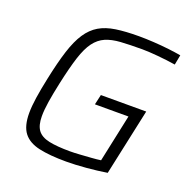

<svg xmlns="http://www.w3.org/2000/svg" viewBox="-125 -818 937 947"><g transform="rotate(20 343.0 -344.0)"><path d="M320 8Q233 8 177 -4.5Q121 -17 94 -52Q67 -87 67 -155Q67 -190 74 -237Q81 -284 94 -345Q113 -436 133 -498.5Q153 -561 179 -600Q205 -639 240.5 -660Q276 -681 326.5 -688.5Q377 -696 447 -696Q483 -696 524.5 -693.5Q566 -691 604.5 -686.5Q643 -682 670 -677L660 -625Q616 -632 566 -636.5Q516 -641 484 -641Q418 -641 371.5 -638Q325 -635 292.5 -621Q260 -607 236.5 -575.5Q213 -544 195 -488Q177 -432 158 -344Q145 -284 138 -239.5Q131 -195 131 -162Q131 -114 149.5 -89Q168 -64 210 -55Q252 -46 321 -46Q343 -46 372.5 -48Q402 -50 431 -52Q460 -54 480 -57L533 -306H357L369 -359H607L532 -10Q482 -2 424 3Q366 8 320 8Z"/></g></svg>

Font: Saira Light
Style: Italic
Weight: 300
Italic angle: -12°
Designer: Hector Gatti with collaboration of the Omnibus-Type team
Foundry: Omnibus-Type
Version: Version 1.100; ttfautohint (v1.8.3)